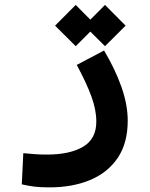

<svg xmlns="http://www.w3.org/2000/svg" viewBox="-20 -541 626 800"><path d="M186.5 239.7Q147.5 239.7 122.8 236.6Q98.1 233.4 70.8 227.1L77.1 97.2Q105 99.6 124.5 101.3Q144 103 176.8 103Q270.5 103 325.9 70.6Q381.3 38.1 381.3 -34.2Q381.3 -83.5 360.6 -139.9Q339.8 -196.3 299.8 -270.5L413.6 -330.6Q460.4 -252 486.3 -178Q512.2 -104 512.2 -38.1Q512.2 55.2 470.5 116.9Q428.7 178.7 355.2 209.2Q281.7 239.7 186.5 239.7ZM417.5 -348.6 331.5 -434.1 417.5 -520.5 503.4 -434.1ZM295.4 -348.6 209.5 -434.1 295.4 -520.5 381.3 -434.1Z"/></svg>

Font: Cascadia Code
Style: Regular
Weight: 400
Monospace: yes
Designer: Aaron Bell
Foundry: Saja Typeworks
Version: Version 2106.017